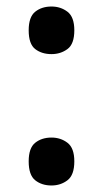

<svg xmlns="http://www.w3.org/2000/svg" viewBox="-20 -561 315 589"><path d="M138 -395Q108 -395 88 -410.5Q68 -426 68 -468Q68 -509 88 -525Q108 -541 138 -541Q166 -541 187 -525Q208 -509 208 -468Q208 -426 187 -410.5Q166 -395 138 -395ZM138 8Q108 8 88 -8Q68 -24 68 -66Q68 -107 88 -123Q108 -139 138 -139Q166 -139 187 -123Q208 -107 208 -66Q208 -24 187 -8Q166 8 138 8Z"/></svg>

Font: Noto Serif Lao SemiCondensed SemiBold
Style: Regular
Weight: 600
Width: 4
Designer: Monotype Design Team
Foundry: Monotype Imaging Inc.
Version: Version 2.003; ttfautohint (v1.8.4.7-5d5b)